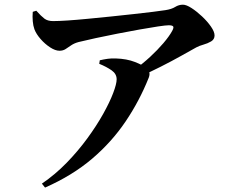

<svg xmlns="http://www.w3.org/2000/svg" viewBox="-20 -763 1040 835"><path d="M122.5 -711.6 137.8 -716.4Q158.8 -692.9 173 -682.1Q187.2 -671.3 211.1 -671.3Q234.3 -671.3 273.8 -673.9Q313.3 -676.5 362.3 -681.3Q411.4 -686.1 463.1 -691.3Q514.8 -696.6 562 -701.9Q609.2 -707.1 645.6 -711.6Q682.1 -716.1 699.4 -718.9Q726.5 -723.1 742 -732.9Q757.6 -742.6 775.6 -742.6Q790.2 -742.6 812.8 -728.1Q835.4 -713.5 858.5 -691.8Q881.7 -670.1 897.4 -647.5Q913.1 -624.9 913.1 -608.9Q913.1 -591.8 898.1 -582.9Q883.1 -574 864.6 -568.9Q846.2 -563.7 833.7 -556.9Q807.3 -542.3 767.3 -519.8Q727.2 -497.3 679.3 -473.1Q631.4 -449 580.4 -425.8L563.7 -459.4Q600.2 -485.5 632.7 -515.5Q665.1 -545.5 690.4 -575.1Q715.7 -604.8 728.6 -628.2Q737.1 -643.7 732.8 -648.4Q728.4 -653.1 713.9 -653.1Q701.8 -653.1 667.4 -648Q633 -642.9 586.7 -634.6Q540.5 -626.3 490.6 -616.6Q440.7 -606.9 396.1 -597.2Q351.5 -587.5 321.6 -580.1Q302.6 -574.9 289.5 -565.9Q276.4 -556.9 265.2 -549.6Q254 -542.3 238.6 -542.3Q220.6 -542.3 197.9 -557Q175.3 -571.8 156.4 -593.4Q137.5 -615.1 129.8 -635.4Q124.2 -650.6 122.5 -670.7Q120.7 -690.7 122.5 -711.6ZM411.6 -485.5 414 -500.8Q431.2 -504.9 448.3 -507.3Q465.5 -509.7 483.8 -508.8Q531.6 -507.2 566.3 -493.6Q601 -480 613.4 -469.5Q624.3 -460.7 628.5 -450.6Q632.7 -440.4 627 -425.4Q586.6 -324.2 526.1 -234.6Q465.6 -145 379.9 -72.1Q294.1 0.7 175.9 52.8L162.2 35.6Q220 -3.8 270 -55.2Q320 -106.7 360.1 -161.7Q400.2 -216.6 428.7 -267.7Q457.2 -318.7 472.2 -358.4Q487.3 -398.1 487.3 -418.1Q487.3 -441.8 465.3 -457.2Q443.2 -472.6 411.6 -485.5Z"/></svg>

Font: Noto Serif HK
Style: Regular
Weight: 200
Designer: Ryoko NISHIZUKA 西塚涼子 (kana & ideographs); Frank Grießhammer (Latin, Greek & Cyrillic); Wenlong ZHANG 张文龙 (bopomofo); San
Foundry: Adobe
Version: Version 2.001;hotconv 1.1.0;makeotfexe 2.6.0